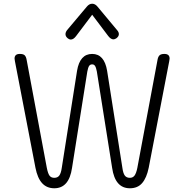

<svg xmlns="http://www.w3.org/2000/svg" viewBox="-20 -999 987 1029"><path d="M170 -100 60 -671Q58 -681 58 -685Q58 -710 86 -710Q105 -710 112.5 -702.5Q120 -695 123 -677L231 -99Q237 -69 245.5 -57.5Q254 -46 271 -46Q289 -46 298 -58.5Q307 -71 311 -99L393 -620Q408 -710 474 -710Q539 -710 554 -620L636 -99Q640 -70 649 -58Q658 -46 676 -46Q692 -46 701 -58Q710 -70 716 -99L824 -677Q827 -695 835 -702.5Q843 -710 861 -710Q889 -710 889 -685Q889 -681 887 -671L777 -100Q766 -46 742 -18Q718 10 676 10Q597 10 581 -99L499 -616Q495 -637 489.5 -645.5Q484 -654 474 -654Q463 -654 457.5 -645.5Q452 -637 448 -616L366 -99Q350 10 271 10Q231 10 206 -17Q181 -44 170 -100ZM331 -816Q331 -826 339 -837L445 -963Q458 -979 474 -979Q490 -979 503 -963L608 -837Q617 -827 617 -816Q617 -804 604 -794Q595 -788 588 -788Q574 -788 560 -806L474 -920L388 -806Q374 -787 359 -787Q352 -787 344 -793Q331 -803 331 -816Z"/></svg>

Font: Kodchasan Light
Style: Regular
Weight: 300
Version: Version 1.000; ttfautohint (v1.6)